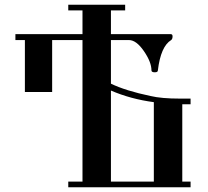

<svg xmlns="http://www.w3.org/2000/svg" viewBox="-20 -790 879 810"><path d="M749 -350V-24H784V0H268V-24H328V-621H200V-402H85V-621H45V-646H328V-746H268V-770H508V-746H448V-646H700Q708 -646 708 -637Q708 -625 702 -621Q658 -594 646 -493Q646 -485 633 -485Q619 -485 619 -493Q619 -528 587 -574.5Q555 -621 524 -621H448V-437Q510 -407 615 -385Q661 -374 740 -374H784V-350ZM629 -359Q531 -372 448 -408V-24H629Z"/></svg>

Font: Ponomar Unicode TT
Style: Regular
Weight: 400
Designer: Vladislav V. Dorosh, Yuri A.W. Shardt, Nikita Simmons, Aleksandr Andreev
Foundry: Ponomar Project
Version: 1.1